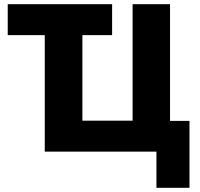

<svg xmlns="http://www.w3.org/2000/svg" viewBox="-20 -725 957 918"><path d="M728 173V0H194V-557H17V-705H516V-557H374V-148H614V-705H793V-147H886V173Z"/></svg>

Font: Nunito Sans 10pt SemiCondensed Black
Style: Regular
Weight: 900
Width: 4
Designer: Vernon Adams
Foundry: Vernon Adams
Version: Version 3.101;gftools[0.9.27]